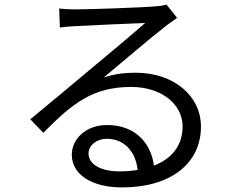

<svg xmlns="http://www.w3.org/2000/svg" viewBox="-20 -774 1040 837"><path d="M580 -33C555 -29 528 -27 499 -27C421 -27 366 -57 366 -105C366 -140 401 -169 446 -169C522 -169 572 -112 580 -33ZM238 -737 241 -654C262 -657 285 -659 307 -660C360 -663 560 -672 613 -674C562 -629 437 -524 381 -478C323 -429 195 -322 112 -254L169 -195C296 -324 385 -395 552 -395C682 -395 776 -321 776 -223C776 -141 731 -83 651 -52C639 -147 572 -229 447 -229C354 -229 293 -168 293 -99C293 -16 376 43 512 43C724 43 856 -61 856 -222C856 -357 737 -457 571 -457C526 -457 478 -452 432 -436C510 -501 646 -617 696 -655C714 -670 734 -683 752 -696L706 -754C696 -751 682 -748 652 -746C599 -741 361 -733 309 -733C289 -733 261 -734 238 -737Z"/></svg>

Font: Source Han Sans KR
Style: Regular
Weight: 400
Designer: Ryoko NISHIZUKA 西塚涼子 (kana, bopomofo & ideographs); Paul D. Hunt (Latin, Greek & Cyrillic); Sandoll Communications 산돌커뮤니
Foundry: Adobe
Version: Version 2.004;hotconv 1.0.118;makeotfexe 2.5.65603